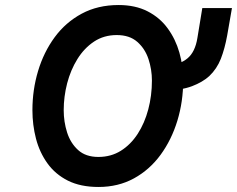

<svg xmlns="http://www.w3.org/2000/svg" viewBox="-20 -732 943 764"><path d="M372 12Q300.5 12 250.2 -13.2Q200 -38.5 168.8 -82Q137.5 -125.5 123.2 -180.2Q109 -235 109 -293.5Q109 -374.5 131.5 -449.5Q154 -524.5 197.5 -583.8Q241 -643 305 -677.5Q369 -712 452 -712Q518.5 -712 567.2 -687Q616 -662 647.2 -619.2Q678.5 -576.5 693.8 -522.8Q709 -469 709 -411.5Q709 -328 685.8 -251.8Q662.5 -175.5 619 -116Q575.5 -56.5 513 -22.2Q450.5 12 372 12ZM371.5 -107.5Q421.5 -107.5 460.8 -132Q500 -156.5 527.8 -199.2Q555.5 -242 570 -296.8Q584.5 -351.5 584.5 -411.5Q584.5 -455.5 570.8 -497Q557 -538.5 526.2 -565.5Q495.5 -592.5 444.5 -592.5Q393.5 -592.5 354.2 -566.5Q315 -540.5 288 -497Q261 -453.5 247.2 -400.5Q233.5 -347.5 233.5 -293.5Q233.5 -247.5 247 -205Q260.5 -162.5 290.8 -135Q321 -107.5 371.5 -107.5ZM625 -369 642.5 -469.5Q695.5 -474.5 726 -499.8Q756.5 -525 765.5 -581L785 -700H903L884 -591Q874.5 -538.5 858.8 -498.2Q843 -458 812.5 -429Q786 -405 744 -389Q702 -373 625 -369Z"/></svg>

Font: Overpass
Style: Bold Italic
Weight: 700
Italic angle: -10°
Designer: Delve Withrington, Dave Bailey, Thomas Jockin
Foundry: Delve Fonts LLC
Version: Version 4.000; ttfautohint (v1.8.3)